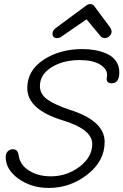

<svg xmlns="http://www.w3.org/2000/svg" viewBox="-20 -917 606 943"><path d="M260 -730Q238 -730 238 -752Q238 -768 255 -780L401 -888Q412 -897 423 -897Q435 -897 443 -887L521 -782Q528 -771 528 -762Q528 -750 518 -740Q508 -730 495 -730Q483 -730 475 -738L405 -822L280 -736Q271 -730 260 -730ZM220 6Q134 6 71 -39Q8 -84 8 -146Q8 -163 18 -173.5Q28 -184 44 -184Q68 -184 72 -152Q79 -106 123.5 -78.5Q168 -51 230 -51Q308 -51 370.5 -98Q433 -145 433 -210Q433 -282 288 -326Q114 -379 114 -484Q114 -571 194 -623.5Q274 -676 385 -676Q416 -676 445 -671Q474 -666 502.5 -654Q531 -642 548.5 -618.5Q566 -595 566 -562Q566 -508 529 -508Q504 -508 504 -529Q504 -533 505 -539Q506 -545 506 -549Q506 -579 470.5 -600.5Q435 -622 371 -622Q290 -622 233 -586.5Q176 -551 176 -494Q176 -456 210.5 -430Q245 -404 322 -378Q494 -324 494 -220Q494 -126 409.5 -60Q325 6 220 6Z"/></svg>

Font: Comic Neue
Style: Italic
Weight: 400
Italic angle: -12°
Designer: Craig Rozynski
Foundry: Craig Rozynski
Version: Version 2.003